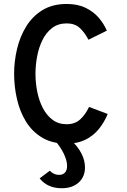

<svg xmlns="http://www.w3.org/2000/svg" viewBox="-20 -732 656 993"><path d="M325 11Q250.5 11 198.5 -20Q146.5 -51 114.5 -103Q82.5 -155 67.8 -219.5Q53 -284 53 -350Q53 -415 68.2 -479.2Q83.5 -543.5 116 -596Q148.5 -648.5 200.2 -680Q252 -711.5 325 -711.5Q382 -711.5 423 -691.5Q464 -671.5 491 -639.8Q518 -608 532.5 -573.5L437.5 -526.5Q418 -564 392.5 -587.5Q367 -611 325 -611Q280.5 -611 249.5 -587.2Q218.5 -563.5 199.5 -524.8Q180.5 -486 172 -440.2Q163.5 -394.5 163.5 -350Q163.5 -302.5 173 -256Q182.5 -209.5 202.2 -172Q222 -134.5 252.5 -112Q283 -89.5 325 -89.5Q367.5 -89.5 394.8 -114.5Q422 -139.5 440.5 -179L537 -142.5Q519.5 -99.5 491 -64.5Q462.5 -29.5 421.2 -9.2Q380 11 325 11ZM299 241.5Q225.5 241.5 185 190.5L237.5 151Q258.5 172.5 285 172.5Q305 172.5 316 160.5Q327 148.5 327 126Q327 97 308.2 59.5Q289.5 22 259 -10H345Q419.5 60.5 419.5 134Q419.5 182.5 386.8 212Q354 241.5 299 241.5Z"/></svg>

Font: Overpass Mono SemiBold
Style: Regular
Weight: 600
Monospace: yes
Designer: Delve Withrington, Dave Bailey
Foundry: Delve Fonts LLC
Version: Version 4.000